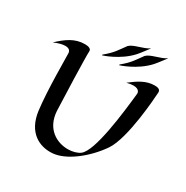

<svg xmlns="http://www.w3.org/2000/svg" viewBox="-210 -1112 1272 1311"><g transform="rotate(30 426.5 -457.0)"><path d="M800 -700C801 -722 782 -729 755 -729C688 -729 635 -693 577 -648C599 -654 616 -656 630 -656C683 -656 679 -620 679 -620C662 -458 625 -136 551 -81C529 -65 495 -55 457 -55C372 -55 271 -106 263 -246C259 -329 248 -669 251 -708C252 -728 229 -735 202 -735C122 -735 66 -693 4 -635C41 -651 70 -658 91 -658C118 -658 132 -647 134 -627C136 -591 134 -340 154 -182C175 -23 280 29 382 21C485 13 614 -88 696 -207C777 -326 798 -666 800 -700ZM607 -936C559 -904 490 -900 459 -869C418 -814 406 -787 340 -733C339 -732 340 -727 340 -727C340 -727 462 -764 543 -854C561 -874 607 -936 607 -936ZM742 -936C694 -904 625 -900 594 -869C553 -814 541 -787 475 -733C474 -732 475 -727 475 -727C475 -727 597 -764 678 -854C696 -874 742 -936 742 -936Z"/></g></svg>

Font: Eagle Lake
Style: Regular
Weight: 400
Designer: Astigmatic (AOETI)
Foundry: Astigmatic (AOETI)
Version: Version 1.000